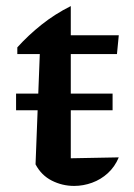

<svg xmlns="http://www.w3.org/2000/svg" viewBox="-20 -602 441 632"><path d="M213 -582V-486H371L365 -424H213V-81L371 -84Q358 -53 335 -32Q312 -11 283 -0.5Q254 10 224 10Q185 10 150.5 -7.5Q116 -25 97 -61L111 -424H37V-446Q73 -486 117 -521Q161 -556 213 -582ZM32.9 -293.8H350.6V-239.1H32.9Z"/></svg>

Font: Piazzolla 24pt SemiBold
Style: Regular
Weight: 600
Designer: Juan Pablo del Peral
Foundry: Huerta Tipografica
Version: Version 2.005